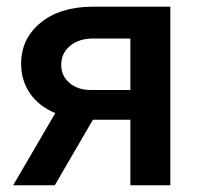

<svg xmlns="http://www.w3.org/2000/svg" viewBox="-20 -548 595 568"><path d="M483.9 -528.3H252.9Q156.2 -527.3 99.4 -480.2Q42.5 -433.1 42.5 -359.4Q42.5 -310.1 68.6 -272Q94.7 -233.9 143.6 -213.4L19 0H142.1L254.9 -193.8H365.7V0H483.9ZM161.1 -356.4Q161.1 -390.1 187 -412.1Q212.9 -434.1 256.3 -434.1H365.7V-281.7H249Q210.4 -281.7 185.8 -302.5Q161.1 -323.2 161.1 -356.4Z"/></svg>

Font: FAU Chimera Medium
Style: Regular
Weight: 500
Version: Version 1.002;hotconv 1.0.117;makeotfexe 2.5.65602